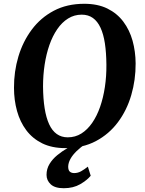

<svg xmlns="http://www.w3.org/2000/svg" viewBox="-20 -773 764 1015"><path d="M325 10Q254.5 10 203.2 -15.2Q152 -40.5 119 -84.5Q86 -128.5 70 -186.2Q54 -244 54 -308.5Q53.5 -394.5 77.2 -474Q101 -553.5 148 -616.5Q195 -679.5 264.5 -716.2Q334 -753 425.5 -753Q496.5 -753 547.8 -727.8Q599 -702.5 632 -658.5Q665 -614.5 680.8 -557.8Q696.5 -501 697 -438Q697.5 -351 674 -270.5Q650.5 -190 603.5 -127Q556.5 -64 486.8 -27Q417 10 325 10ZM338 -47Q378 -47 410.2 -67.2Q442.5 -87.5 467.5 -123.8Q492.5 -160 509.2 -208.2Q526 -256.5 534.5 -313.2Q543 -370 542.5 -430.5Q542 -494.5 534.5 -543.8Q527 -593 511.2 -626.8Q495.5 -660.5 471 -678Q446.5 -695.5 412 -695.5Q372.5 -695.5 340 -675.2Q307.5 -655 282.8 -619Q258 -583 241.2 -535Q224.5 -487 216 -431.2Q207.5 -375.5 207.5 -316Q208 -251 216 -200.8Q224 -150.5 239.8 -116.2Q255.5 -82 280.2 -64.5Q305 -47 338 -47ZM317 222Q270 222 248 201.2Q226 180.5 226 151.5Q226 119.5 241.8 93.8Q257.5 68 282.5 47.5Q307.5 27 335.2 10.8Q363 -5.5 386.5 -18.5L412.5 -27.5L434.5 -14Q406.5 5 385.2 25.5Q364 46 352.5 66.8Q341 87.5 340.5 107.5Q340.5 127 349.2 134.5Q358 142 372 142Q391.5 142 408.5 132.5Q425.5 123 444.5 108L459.5 156Q440.5 179.5 404 200.8Q367.5 222 317 222Z"/></svg>

Font: Merriweather
Style: Bold Italic
Weight: 700
Italic angle: -7.8°
Version: Version 2.101